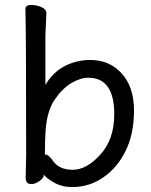

<svg xmlns="http://www.w3.org/2000/svg" viewBox="-20 -735 613 778"><path d="M272 23Q231 23 199.5 5Q168 -13 158 -27V-30L157 -21Q155 -12 138.5 -0.5Q122 11 107 11Q84 11 84 -15L86 -106Q86 -593 83 -699Q83 -715 107 -715Q126 -715 147 -706.5Q168 -698 168 -681L164 -592V-391Q194 -442 242 -467Q290 -492 346 -492Q424 -492 473.5 -437Q523 -382 523 -287Q523 -193 489.5 -124.5Q456 -56 399 -16.5Q342 23 272 23ZM194 -84Q219 -47 275 -47Q331 -47 387 -109Q443 -171 443 -272Q443 -420 338 -420Q306 -420 269.5 -398.5Q233 -377 202 -332Q171 -287 165 -209Q162 -167 162 -111L161 -110Q161 -109 163 -109Q177 -109 194 -84Z"/></svg>

Font: LXGW WenKai TC
Style: Bold
Weight: 700
Designer: LXGW / Fontworks Inc.
Foundry: LXGW / Fontworks Inc.
Version: Version 1.330;April 28, 2024